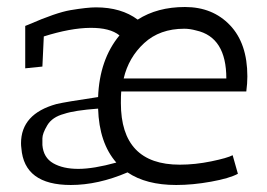

<svg xmlns="http://www.w3.org/2000/svg" viewBox="-20 -524 761 548"><path d="M373 -468Q429 -504 508 -504Q587 -504 636.5 -452Q686 -400 686 -306Q686 -286 683 -263H326Q325 -252 325 -230Q325 -54 493 -54Q537 -54 583 -63.5Q629 -73 644 -81L659 -28Q635 -15 582.5 -5.5Q530 4 483 4Q397 4 344 -32Q260 4 182 4Q49 4 41 -101Q40 -108 40 -115Q40 -199 141 -227Q166 -233 260 -247Q264 -354 321 -423Q294 -445 237.5 -444.5Q181 -444 105 -420L101 -334L52 -329V-450L62 -454Q140 -488 181 -495Q229 -503 254 -503Q326 -503 373 -468ZM626 -300Q626 -418 540 -437Q522 -442 506 -442Q436 -442 391.5 -401Q347 -360 333 -300ZM163 -199Q129 -190 115 -166.5Q101 -143 101 -129Q101 -115 101 -110Q104 -74 132 -58Q160 -42 203.5 -42Q247 -42 312 -60Q263 -116 260 -214Q192 -209 163 -199Z"/></svg>

Font: Antic Slab
Style: Regular
Weight: 400
Designer: Santiago Orozco
Foundry: Santiago Orozco
Version: Version 001.001